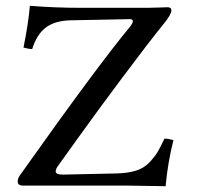

<svg xmlns="http://www.w3.org/2000/svg" viewBox="-20 -640 680 662"><path d="M551 2Q451 0 424 0H60Q41 0 41 -14Q41 -25 49 -36Q314 -410 430 -550Q438 -561 438 -567Q438 -574 428 -574L225 -570Q170 -569 138.5 -545.5Q107 -522 91 -471Q78 -471 61 -476Q78 -560 83 -620Q169 -613 264 -613H485Q502 -613 528 -614Q554 -615 558 -615Q571 -615 571 -604Q571 -591 547 -561Q495 -497 403 -374Q311 -251 246 -160L180 -68Q172 -57 172 -49Q172 -38 197 -38L382 -42Q421 -43 448.5 -51.5Q476 -60 494.5 -79.5Q513 -99 522.5 -114.5Q532 -130 547 -162Q560 -162 578 -157Q558 -77 551 2Z"/></svg>

Font: Linux Libertine Mono O
Style: Mono
Weight: 400
Designer: Philipp H. Poll
Foundry: Philipp H. Poll
Version: Version 5.1.7